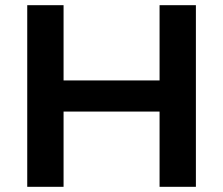

<svg xmlns="http://www.w3.org/2000/svg" viewBox="-20 -720 860 740"><path d="M225 -290V0H85V-700H225V-410H595V-700H735V0H595V-290Z"/></svg>

Font: Squares Bold
Style: Regular
Weight: 400
Designer: Typetype
Foundry: Typetype
Version: Version 001.000